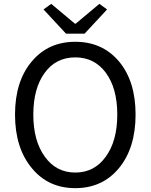

<svg xmlns="http://www.w3.org/2000/svg" viewBox="-20 -964 782 997"><path d="M146 -90Q58 -195 58 -369Q58 -543 146 -646Q231 -747 371 -747Q511 -747 597 -646Q684 -543 684 -369Q684 -195 597 -90Q511 13 371 13Q231 13 146 -90ZM529 -150Q589 -232 589 -369Q589 -506 529 -587Q470 -666 371 -666Q271 -666 213 -587Q153 -506 153 -369Q153 -232 213 -150Q272 -68 371 -68Q470 -68 529 -150ZM206 -915 246 -944 369 -841H373L496 -944L536 -915L419 -789H323Z"/></svg>

Font: 思源黑体R
Style: Regular
Weight: 400
Designer: Ryoko NISHIZUKA  (kana & ideographs); Paul D. Hunt (Latin, Greek & Cyrillic); Wenlong ZHANG  (bopomofo); Sandoll Communi
Foundry: Adobe Systems Incorporated
Version: Version 1.00 June 24, 2014, initial release